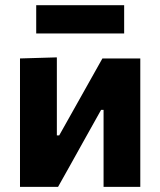

<svg xmlns="http://www.w3.org/2000/svg" viewBox="-20 -726 623 746"><path d="M57.7 0Q57.7 -53.7 57.7 -103.8Q57.7 -153.8 57.7 -216.1V-266.1Q57.7 -315.6 57.7 -354.7Q57.7 -393.9 57.7 -428.6Q57.7 -463.3 57.7 -498.9L200.9 -503.1Q200.9 -470.2 200.9 -437.9Q200.9 -405.6 200.9 -369.1Q200.9 -332.6 200.9 -286.7V-200H210.1L283.2 -330.2Q307.2 -372.8 330.9 -415.2Q354.6 -457.7 377.9 -498.9H525.1Q525.1 -463.3 525.1 -428.6Q525.1 -393.9 525.1 -354.7Q525.1 -315.6 525.1 -266.1V-216.1Q525.1 -153.8 525.1 -103.8Q525.1 -53.7 525.1 0H382.4Q382.4 -52.4 382.4 -101.4Q382.4 -150.4 382.4 -210.9V-299.1H372.8L301 -170.7Q277.1 -127.7 253.2 -84.8Q229.3 -42 205.6 0ZM120.7 -596V-705.9Q159.2 -705.9 202.1 -705.9Q244.9 -705.9 291.6 -705.9Q338.4 -705.9 381.1 -705.9Q423.8 -705.9 462.4 -705.9V-596Q423.8 -596 381.1 -596Q338.4 -596 291.6 -596Q244.9 -596 202.1 -596Q159.2 -596 120.7 -596Z"/></svg>

Font: Commissioner Thin
Style: Regular
Weight: 100
Designer: Kostas Bartsokas
Foundry: Kostas Bartsokas
Version: Version 1.001;gftools[0.9.23]